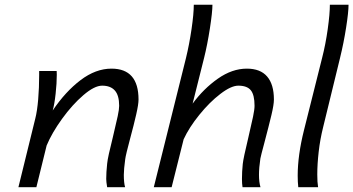

<svg xmlns="http://www.w3.org/2000/svg" viewBox="-20 -784 1479 804"><path d="M424.8 -34.7Q424.8 -62 428.7 -98.6Q430.2 -113.8 436 -140.1Q441.9 -166.5 453.1 -211.9Q466.8 -269 472.9 -297.6Q479 -326.2 479 -340.8Q479 -384.8 460.9 -405Q442.9 -425.3 407.7 -425.3Q375.5 -425.3 329.1 -385.5Q282.7 -345.7 240 -286.6Q197.3 -227.5 175.3 -174.8L132.3 0H57.1L127.9 -288.1Q135.7 -318.8 139.9 -367.9Q144 -417 144 -469.2V-486.8H217.3L217.8 -471.2Q217.8 -435.5 212.9 -391.1Q208 -346.7 200.7 -321.3Q253.9 -400.4 317.4 -448.5Q380.9 -496.6 446.8 -496.6Q560.1 -496.6 560.1 -367.2Q560.1 -347.2 550.5 -305.2Q541 -263.2 524.4 -201.7Q517.1 -174.3 511.2 -150.4Q505.4 -126.5 504.4 -117.7Q498.5 -75.2 498.5 -51.8Q498.5 -18.1 503.9 0H428.7Q424.8 -23.4 424.8 -34.7Z M993.2 -34.7Q993.2 -65.4 996.6 -97.7Q999 -121.1 1020 -208.5Q1033.2 -264.6 1039.6 -295.2Q1045.9 -325.7 1045.9 -340.8Q1045.9 -386.7 1030.3 -406Q1014.6 -425.3 978 -425.3Q947.8 -425.3 902.6 -390.6Q857.4 -356 814.7 -303.2Q772 -250.5 749 -200.7L698.7 0H624L758.8 -541Q772.5 -597.2 782 -661.6Q791.5 -726.1 791.5 -764.2H869.6Q869.6 -733.9 858.9 -664.6Q848.1 -595.2 834.5 -541L786.6 -350.1Q832.5 -412.6 892.3 -454.6Q952.1 -496.6 1013.7 -496.6Q1070.3 -496.6 1098.6 -463.6Q1127 -430.7 1127 -367.2Q1127 -345.7 1116.5 -301.8Q1106 -257.8 1086.4 -183.6Q1072.3 -131.3 1070.3 -120.1Q1064.5 -82 1064.5 -51.8Q1064.5 -21 1070.8 0H995.6Q993.2 -14.6 993.2 -34.7Z M1403.8 -541 1333.5 -252.9Q1320.3 -200.2 1314.5 -148.4Q1308.6 -96.7 1308.6 -53.2Q1308.6 -20.5 1312 0H1229Q1226.6 -21.5 1226.6 -48.8Q1226.6 -133.8 1252.9 -238.8L1329.1 -542.5Q1343.3 -597.7 1352.3 -661.6Q1361.3 -725.6 1361.3 -764.2H1439.5Q1439.5 -733.4 1429.4 -668.9Q1419.4 -604.5 1403.8 -541Z"/></svg>

Font: Lesson One Light
Style: Italic
Weight: 300
Italic angle: -14°
Designer: But Ko, Victor Gaultney, Annie Olsen, Julie Remington, Don Collingsworth, Eric Hays, Becca Hirsbrunner
Version: Version 1.100